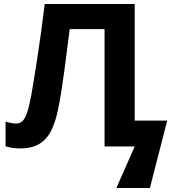

<svg xmlns="http://www.w3.org/2000/svg" viewBox="-20 -734 878 962"><path d="M654.8 -129.9H817.9L731 208H563L654.8 0H503.9V-587.9H329.1Q323.2 -542 316.4 -487.8Q309.6 -433.6 302.2 -378.4Q294.9 -323.2 286.9 -273.4Q278.8 -223.6 271 -186Q258.3 -123.5 236.6 -79.8Q214.8 -36.1 177.5 -13.2Q140.1 9.8 80.1 9.8Q60.1 9.8 41.7 6.8Q23.4 3.9 7.8 -1V-125Q20.5 -120.6 33.2 -117.9Q45.9 -115.2 61 -115.2Q80.6 -115.2 93.5 -128.2Q106.4 -141.1 116.7 -172.6Q127 -204.1 137.2 -259.8Q141.6 -284.2 148.9 -328.9Q156.2 -373.5 165.5 -433.8Q174.8 -494.1 184.8 -565.4Q194.8 -636.7 204.1 -713.9H654.8Z"/></svg>

Font: Wonky
Style: Regular
Weight: 400
Designer: Monotype Design Team
Foundry: Monotype Imaging Inc.
Version: Version 3.000